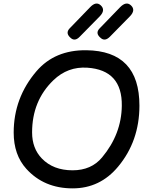

<svg xmlns="http://www.w3.org/2000/svg" viewBox="-20 -1018 838 1069"><path d="M543 -804.7Q507.8 -832 534.2 -859.4L648.4 -977.5Q682.6 -1012.7 709 -988.3Q737.3 -961.9 703.1 -926.8L591.8 -813.5Q565.4 -787.1 543 -804.7ZM376 -804.7Q341.8 -832 367.2 -859.4L481.4 -977.5Q514.6 -1012.7 541 -988.3Q569.3 -961.9 535.2 -926.8L423.8 -813.5Q398.4 -787.1 376 -804.7ZM466.3 -641.1Q357.4 -648.4 277.3 -571.3Q158.7 -457 158.7 -280.8Q158.7 -191.9 212.9 -135.7Q276.4 -69.8 384.3 -69.8Q488.8 -69.8 548.3 -141.6Q656.2 -271 658.2 -428.7Q661.1 -627.9 466.3 -641.1ZM460.4 -738.3Q756.8 -734.9 756.3 -429.2Q755.9 -231.9 637.7 -90.3Q537.1 30.8 384.3 30.8Q225.1 30.8 126.5 -78.1Q56.2 -155.8 56.2 -279.8Q56.2 -473.6 183.6 -622.1Q285.6 -740.2 460.4 -738.3Z"/></svg>

Font: Comic Relief
Style: Regular
Weight: 400
Designer: Jeff Davis
Foundry: Loudifier
Version: Version 1.0